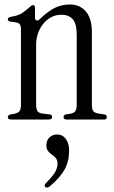

<svg xmlns="http://www.w3.org/2000/svg" viewBox="-20 -536 510 861"><path d="M30 0Q15 0 15 -11Q15 -20 28 -23L40 -25Q61 -29 67.5 -37.5Q74 -46 74 -67V-403Q74 -421 68.5 -427.5Q63 -434 49 -436L28 -439Q15 -440 15 -450Q15 -458 31 -461Q62 -466 78.5 -477Q95 -488 113 -504Q122 -513 128 -513Q137 -513 137 -501V-456Q137 -447 143.5 -444.5Q150 -442 158 -450Q198 -488 228.5 -502Q259 -516 293 -516Q338 -516 365 -484.5Q392 -453 392 -392V-67Q392 -46 398.5 -37.5Q405 -29 426 -26L448 -23Q459 -21 459 -11Q459 0 447 0H279Q265 0 265 -11Q265 -21 276 -23L290 -25Q311 -28 317.5 -37Q324 -46 324 -67V-381Q324 -430 306 -450Q288 -470 255 -470Q223 -470 197.5 -451.5Q172 -433 157 -402.5Q142 -372 142 -335V-67Q142 -46 148.5 -37Q155 -28 176 -26L203 -23Q214 -21 214 -12Q214 0 199 0ZM236 67Q261 67 275.5 87.5Q290 108 290 139Q290 188 269.5 224.5Q249 261 204 299Q192 309 184 303Q175 296 187 284Q216 255 227 236Q238 217 238 198Q238 182 230.5 173Q223 164 213 157.5Q203 151 195.5 141.5Q188 132 188 114Q188 94 201.5 80.5Q215 67 236 67Z"/></svg>

Font: Instrument Serif
Style: Regular
Weight: 400
Designer: Rodrigo Fuenzalida
Foundry: fragTYPE
Version: Version 1.000; ttfautohint (v1.8.4.7-5d5b);gftools[0.9.27]